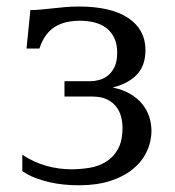

<svg xmlns="http://www.w3.org/2000/svg" viewBox="-20 -549 530 580"><path d="M221.7 -486.3Q200.2 -486.3 181.4 -482.2Q162.6 -478 146.7 -468.5Q130.9 -459 118.9 -442.6Q106.9 -426.3 99.1 -402.3H60.1L71.8 -518.6Q88.4 -518.6 105.5 -520.3Q122.6 -522 140.4 -523.9Q158.2 -525.9 177.5 -527.6Q196.8 -529.3 217.8 -529.3Q315.9 -529.3 367.7 -494.4Q419.4 -459.5 419.4 -397.9Q419.4 -350.6 393.1 -323.2Q366.7 -295.9 320.3 -284.7Q351.6 -278.3 374 -264.9Q396.5 -251.5 410.4 -233.9Q424.3 -216.3 430.9 -195.8Q437.5 -175.3 437.5 -154.3Q437.5 -121.1 423.3 -91.1Q409.2 -61 381.6 -38.3Q354 -15.6 313 -2.4Q272 10.7 218.8 10.7Q196.3 10.7 173.3 8.5Q150.4 6.3 128.4 1.2Q106.4 -3.9 85.7 -12Q64.9 -20 47.4 -32.2V-81.5Q83 -58.1 120.4 -47.9Q157.7 -37.6 195.3 -37.6Q222.2 -37.6 249.8 -42Q277.3 -46.4 299.8 -60.1Q322.3 -73.7 336.2 -98.4Q350.1 -123 350.1 -163.6Q350.1 -179.2 345.9 -195.8Q341.8 -212.4 331.5 -226.1Q321.3 -239.7 303.7 -248.5Q286.1 -257.3 259.3 -257.3H174.8V-303.7H253.9Q265.6 -303.7 279.5 -307.4Q293.5 -311 305.7 -320.6Q317.9 -330.1 325.9 -346.7Q334 -363.3 334 -389.6Q334 -415.5 325.4 -433.8Q316.9 -452.1 301.8 -463.9Q286.6 -475.6 266.1 -481Q245.6 -486.3 221.7 -486.3Z"/></svg>

Font: Arian Grqi
Style: Regular
Weight: 400
Designer: Ruben Hakobyan (Tarumian)
Foundry: Ruben Hakobyan (Tarumian)
Version: Version 1.003